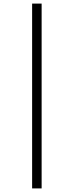

<svg xmlns="http://www.w3.org/2000/svg" viewBox="-20 -857 411 1070"><path d="M212 -837V193H159V-837Z"/></svg>

Font: BioRhyme Expanded Light
Style: Regular
Weight: 300
Width: 7
Designer: Aoife Mooney
Foundry: Aoife Mooney Type
Version: Version 1.000